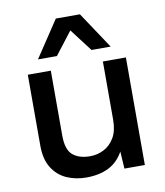

<svg xmlns="http://www.w3.org/2000/svg" viewBox="-83 -800 757 879"><g transform="rotate(-10 295.5 -360.5)"><path d="M248 10Q198 10 156.5 -8.5Q115 -27 90 -67Q65 -107 65 -170V-500H172V-198Q172 -133 201 -108Q230 -83 282 -83Q316 -83 346 -98.5Q376 -114 395 -146Q414 -178 414 -230V-500H521V0H426L421 -80Q395 -33 351.5 -11.5Q308 10 248 10ZM461 -561H372L292 -666L211 -561H123L236 -731H348Z"/></g></svg>

Font: Prodigy Sans Medium
Style: Regular
Weight: 500
Designer: Wei Huang
Foundry: Wei Huang
Version: Version 1.003; ttfautohint (v1.8.3)